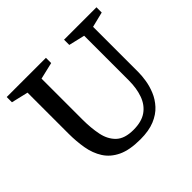

<svg xmlns="http://www.w3.org/2000/svg" viewBox="-152 -780 959 959"><g transform="rotate(-45 327.0 -301.0)"><path d="M331 10Q255 10 209 -12Q163 -34 138.5 -72.5Q114 -111 105.5 -160.5Q97 -210 97 -264V-554L8 -575V-612H285V-575L196 -554V-264Q196 -205 206 -156Q216 -107 247 -77.5Q278 -48 340 -48Q398 -48 432.5 -72.5Q467 -97 482.5 -140.5Q498 -184 498 -239V-555L413 -575V-612H642V-575L561 -555V-236Q561 -210 556 -178Q551 -146 537.5 -113Q524 -80 498.5 -52Q473 -24 432 -7Q391 10 331 10Z"/></g></svg>

Font: Manuale Medium
Style: Regular
Weight: 500
Designer: Eduardo Tunni / Pablo Cosgaya
Foundry: Eduardo Tunni / Pablo Cosgaya
Version: Version 1.002